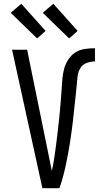

<svg xmlns="http://www.w3.org/2000/svg" viewBox="-20 -999 540 1019"><path d="M295 0H205L44 -735H124L224 -245Q232 -207 239.5 -168.5Q247 -130 255 -92Q261 -118 265.5 -145Q270 -172 273.5 -199Q277 -226 280.5 -253Q284 -280 287 -307Q290 -334 293 -361Q296 -388 298.5 -415.5Q301 -443 303 -470Q305 -497 307 -524Q309 -551 311 -578.5Q313 -606 320 -632.5Q327 -659 342 -682.5Q357 -706 379.5 -720.5Q402 -735 429.5 -739Q457 -743 484 -743V-673Q461 -673 439 -664.5Q417 -656 405.5 -636Q394 -616 391.5 -592.5Q389 -569 387 -546Q385 -523 382.5 -500Q380 -477 377.5 -454Q375 -431 372.5 -408Q370 -385 367.5 -362Q365 -339 362 -316Q359 -293 355.5 -270Q352 -247 348.5 -224.5Q345 -202 340.5 -179Q336 -156 331.5 -133.5Q327 -111 321.5 -88.5Q316 -66 309.5 -43.5Q303 -21 295 0ZM347 -795 207 -931 263 -979 392 -835ZM177 -795 37 -931 93 -979 222 -835Z"/></svg>

Font: Iosevka
Style: Regular
Weight: 400
Monospace: yes
Designer: Belleve Invis
Foundry: Belleve Invis
Version: Version 33.2.3; ttfautohint (v1.8.4)